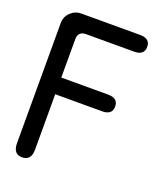

<svg xmlns="http://www.w3.org/2000/svg" viewBox="-139 -837 778 929"><g transform="rotate(20 250.0 -373.0)"><path d="M132.8 -424.8H374Q425.8 -424.8 425.8 -381.8Q425.8 -338.9 374 -338.9H132.8V-53.7Q132.8 2.9 85.9 2.9Q40 2.9 40 -53.7V-670.9Q40 -706.1 65.4 -728.5Q86.9 -749 117.2 -749H420.9Q472.7 -749 472.7 -706.1Q472.7 -663.1 420.9 -663.1H171.9Q133.8 -662.1 132.8 -624Z"/></g></svg>

Font: MotoyaLMaru
Style: W3 mono
Weight: 400
Version: Version 1.01